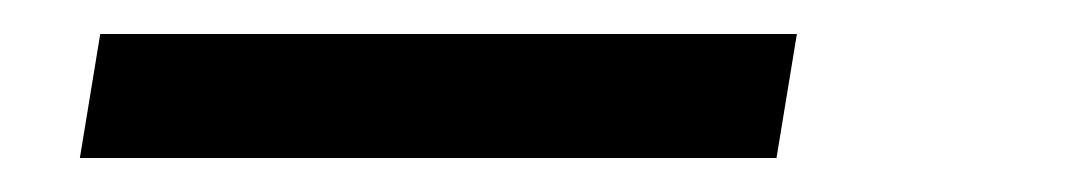

<svg xmlns="http://www.w3.org/2000/svg" viewBox="-20 -20 640 113"><path d="M27 73 39 0H449L437 73Z"/></svg>

Font: Iosevka Etoile
Style: Italic
Weight: 400
Italic angle: -9°
Designer: Belleve Invis
Foundry: Belleve Invis
Version: Version 22.1.2; ttfautohint (v1.8.4)